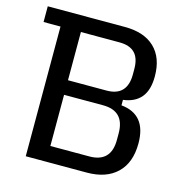

<svg xmlns="http://www.w3.org/2000/svg" viewBox="-103 -785 841 880"><g transform="rotate(15 317.5 -345.0)"><path d="M96.8 0V-615.4H16.4V-690H383.2Q474 -690 523.8 -642.5Q573.6 -595 573.6 -506.6Q573.6 -441 544.6 -406.4Q515.6 -371.8 460.2 -365V-339Q519.8 -333.2 550.2 -296.3Q580.6 -259.4 580.6 -190.4Q580.6 -99 529.5 -49.5Q478.4 0 386.2 0ZM378.6 -74.6Q429.6 -74.6 455.3 -101Q481 -127.4 481 -180.4V-211Q481 -264.6 455.3 -291Q429.6 -317.4 378.6 -317.4H193.6V-74.6ZM376.6 -386.6Q425.6 -386.6 449.8 -412.5Q474 -438.4 474 -488.4V-514.6Q474 -565.6 449.8 -590.5Q425.6 -615.4 376.6 -615.4H193.6V-386.6Z"/></g></svg>

Font: Mozilla Headline ExtraLight
Style: Regular
Weight: 200
Designer: Studio DRAMA
Foundry: Studio DRAMA
Version: Version 1.000